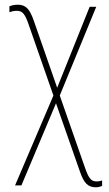

<svg xmlns="http://www.w3.org/2000/svg" viewBox="-20 -556 464 816"><path d="M44 232H71L218 -117L320 174C337 223 354 240 388 240C399 240 407 237 414 234V211C408 213 401 215 392 215C367 216 357 201 342 159L234 -150L389 -527H361L223 -183L124 -467C107 -515 92 -536 55 -536C40 -536 26 -532 20 -529V-504C28 -507 37 -510 50 -510C76 -511 87 -495 102 -451L207 -150Z"/></svg>

Font: Noto Sans Condensed Thin
Style: Regular
Weight: 100
Width: 3
Designer: Monotype Design Team
Foundry: Monotype Imaging Inc.
Version: Version 2.013